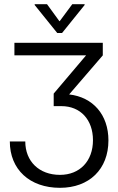

<svg xmlns="http://www.w3.org/2000/svg" viewBox="-20 -725 566 919"><path d="M49 -520V-460H392L237 -277V-217H274C365 -217 425 -152 425 -54C425 46 362 112 267 112C168 112 101 48 101 -48H27C27 86 122 174 267 174C407 174 499 85 499 -53C499 -176 425 -260 311 -273L472 -460V-520ZM146 -701 254 -567H277L385 -701V-705H326L266 -624H264L205 -705H146Z"/></svg>

Font: Non Bureau Light
Style: Regular
Weight: 300
Designer: Jona Saucedo
Foundry: Non Foundry
Version: Version 1.000;FEAKit 1.0